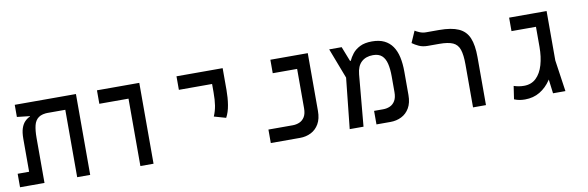

<svg xmlns="http://www.w3.org/2000/svg" viewBox="-46 -987 4194 1370"><g transform="rotate(-10 2051.0 -301.5)"><path d="M522 0H427.7V-585.9H522ZM170.9 -484.9V-520.5L308.6 -488.8Q259.3 -488.8 233.9 -470.7Q208.5 -452.6 199.7 -416.5Q190.9 -380.4 190.9 -326.2V0H96.7V-335.4Q96.7 -382.3 106.4 -411.6Q116.2 -440.9 133.1 -458.3Q149.9 -475.6 170.9 -484.9ZM521.5 -585.9V-488.3H165L78.6 -498V-585.9ZM169.9 -97.7V0H13.7V-97.7Z M885.7 0V-585.9H981V0ZM674.3 -488.3V-585.9H980.5V-488.3Z M1548.3 -232.4 1462.9 -256.8Q1478.5 -293 1484.9 -332.3Q1491.2 -371.6 1491.2 -428.2V-585.9H1585V-428.2Q1585 -371.6 1576.7 -320.3Q1568.4 -269 1548.3 -232.4ZM1250.5 -487.8V-585.9H1585V-487.8Z M1830.6 0V-97.7H2006.3Q2033.2 -97.7 2056.2 -107.7Q2079.1 -117.7 2093.3 -140.9Q2107.4 -164.1 2107.4 -203.6V-585.9H2201.7V-168Q2201.7 -110.8 2180.2 -73.7Q2158.7 -36.6 2122.6 -18.3Q2086.4 0 2043 0ZM1930.7 -488.3V-585.9H2189.9V-488.3Z M2402.3 0 2449.7 -451.7 2488.8 -479H2494.6Q2504.9 -502.9 2524.7 -528.3Q2544.4 -553.7 2578.9 -571.3Q2613.3 -588.9 2667 -588.9Q2719.2 -588.9 2755.4 -571.3Q2791.5 -553.7 2814.2 -520.8Q2836.9 -487.8 2847.2 -441.2Q2857.4 -394.5 2857.4 -336.4V-167Q2857.4 -110.4 2835.7 -73.2Q2814 -36.1 2777.8 -18.1Q2741.7 0 2698.2 0H2596.2V-98.1H2662.6Q2689 -98.1 2711.7 -108.2Q2734.4 -118.2 2748.5 -141.6Q2762.7 -165 2762.7 -204.6V-318.8Q2762.7 -372.6 2753.4 -411.1Q2744.1 -449.7 2721.2 -470.5Q2698.2 -491.2 2657.2 -491.2Q2605 -491.2 2573.2 -461.9Q2541.5 -432.6 2536.1 -373.5L2502.4 0ZM2448.2 -347.2 2356.9 -585.9H2447.3L2490.7 -475.1Z M3389.6 -347.7V0H3295.9V-310.1Q3295.9 -380.9 3282.7 -419.4Q3269.5 -458 3235.4 -473.1Q3201.2 -488.3 3137.2 -488.3H3054.2Q3018.1 -488.3 2990.7 -500.7Q2963.4 -513.2 2943.4 -528.3L2980 -611.8Q2991.2 -604 3012.9 -595Q3034.7 -585.9 3058.1 -585.9H3152.8Q3242.2 -585.9 3293.9 -562.7Q3345.7 -539.6 3367.7 -487.3Q3389.6 -435.1 3389.6 -347.7Z M3671.4 8.8Q3651.4 8.8 3632.6 5.6Q3613.8 2.4 3593.8 -5.9L3607.9 -100.6Q3624 -95.2 3642.3 -91.8Q3660.6 -88.4 3681.6 -88.4Q3734.9 -88.4 3769.5 -121.6Q3804.2 -154.8 3821 -212.6Q3837.9 -270.5 3837.9 -343.3V-392.1H3930.2L3927.7 -330.6Q3926.3 -266.1 3908.9 -205.6Q3891.6 -145 3859.1 -96.4Q3826.7 -47.9 3779.5 -19.5Q3732.4 8.8 3671.4 8.8ZM3875.5 0 3837.9 -296.4V-585.9H3932.1V-228L3965.3 0ZM3660.6 -488.3V-585.9H3920.4V-488.3Z"/></g></svg>

Font: Cascadia Code
Style: Regular
Weight: 400
Monospace: yes
Designer: Aaron Bell
Foundry: Saja Typeworks
Version: Version 2106.017